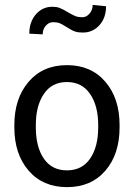

<svg xmlns="http://www.w3.org/2000/svg" viewBox="-20 -747 553 777"><path d="M125 -241.2V-231.4Q125 -152.3 157.5 -105Q189.9 -57.6 251 -57.6Q312 -57.6 344.7 -105.2Q377.4 -152.8 377.4 -231.4V-241.2Q377.4 -318.8 344.5 -366.9Q311.5 -415 250.7 -415Q189.9 -415 157.5 -366.9Q125 -318.8 125 -241.2ZM38.1 -231.4V-241.2Q38.1 -348.6 95.7 -416Q153.3 -483.4 251 -483.4Q348.6 -483.4 406.2 -416.3Q463.9 -349.1 463.9 -241.2V-231.4Q463.9 -123 406.5 -56.4Q349.1 10.3 251.2 10.3Q153.3 10.3 95.7 -56.6Q38.1 -123.5 38.1 -231.4ZM314.9 -615.2Q296.4 -615.2 283.4 -619.6Q270.5 -624 249.5 -637.5Q228.5 -650.9 219.2 -654.1Q210 -657.2 194.1 -657.2Q178.2 -657.2 165.5 -643.1Q152.8 -628.9 152.8 -607.9L98.6 -610.8Q98.6 -658.2 125.2 -689Q151.9 -719.7 192.4 -719.7Q208 -719.7 220.2 -715.3Q232.4 -710.9 253.7 -698.2Q274.9 -685.5 286.1 -681.4Q297.4 -677.2 313.5 -677.2Q329.6 -677.2 342.3 -691.9Q355 -706.5 355 -727.1L409.2 -721.7Q409.2 -674.8 382.3 -645Q355.5 -615.2 314.9 -615.2Z"/></svg>

Font: Yantramanav
Style: Regular
Weight: 400
Version: Version 1.000;PS 1.0;hotconv 1.0.72;makeotf.lib2.5.5900; ttf